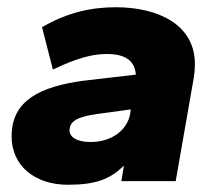

<svg xmlns="http://www.w3.org/2000/svg" viewBox="-20 -500 600 530"><path d="M167 10C242 10 283 -4 322 -43L315 0H465L515 -286C517 -299 518 -311 518 -323C518 -435 412 -480 300 -480C232 -480 167 -466 96 -425L126 -308C191 -339 234 -351 275 -351C319 -351 352 -337 355 -294L209 -277C93 -261 12 -224 12 -124C12 -40 79 10 167 10ZM230 -108C193 -108 172 -121 172 -140C172 -163 189 -177 246 -185L341 -198L339 -184C331 -143 291 -108 230 -108Z"/></svg>

Font: Celebes ExtraBold
Style: Italic
Weight: 800
Italic angle: -10°
Designer: Anugrah Pasau
Foundry: Lafontype
Version: Version 1.000